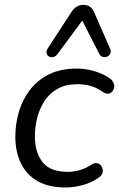

<svg xmlns="http://www.w3.org/2000/svg" viewBox="-20 -786 504 814"><path d="M258.3 8.9Q186.2 8.9 138.9 -18.3Q91.7 -45.5 68.3 -94.4Q45 -143.3 45 -207.2Q45 -260.6 60.1 -312.1Q75.3 -363.6 106.9 -404.9Q138.5 -446.2 187.8 -470.8Q237.2 -495.3 305 -495.3Q342.6 -495.3 378.4 -484.9Q414.2 -474.6 440.1 -457.4Q454.3 -448.5 459.9 -437.5Q465.6 -426.4 463.9 -415.7Q462.2 -404.9 455.5 -397.6Q448.9 -390.3 439.2 -388.9Q429.4 -387.6 417.7 -395Q392.5 -413.3 365.8 -421.2Q339 -429 307.7 -429Q259.4 -429 225.1 -410.1Q190.9 -391.2 169.5 -358.9Q148.1 -326.7 138 -287.6Q127.9 -248.5 127.9 -207.6Q127.9 -139.5 160.6 -98.4Q193.4 -57.3 267.9 -57.3Q291.6 -57.3 317.9 -64.7Q344.2 -72.1 369.8 -89.3Q380 -95.8 389.9 -94.4Q399.7 -93 406.3 -86.2Q412.9 -79.4 415.1 -69.9Q417.4 -60.3 413.5 -50.3Q409.6 -40.3 398 -32.5Q370.9 -12.8 332.2 -1.9Q293.5 8.9 258.3 8.9ZM446.6 -580Q451.9 -567.8 447.8 -559Q443.6 -550.3 434.6 -546.2Q425.5 -542.1 416 -544.5Q406.5 -547 401.1 -557.2L328.8 -698.7L223.2 -555.8Q215.9 -546.5 205.8 -544.2Q195.8 -542 187.8 -546.4Q179.7 -550.8 177.5 -560Q175.3 -569.3 182.7 -581.1L282 -733.9Q292.8 -750.5 305.5 -758Q318.2 -765.5 333.8 -765.5Q349.3 -765.5 360.8 -758Q372.2 -750.5 379 -734.4Z"/></svg>

Font: Nunito ExtraLight
Style: Italic
Weight: 200
Italic angle: -9°
Designer: Vernon Adams
Foundry: Vernon Adams
Version: Version 3.602